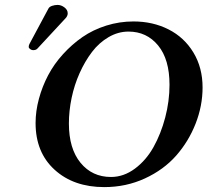

<svg xmlns="http://www.w3.org/2000/svg" viewBox="-20 -745 840 777"><path d="M500 -617.2Q458 -617.2 419.4 -594.7Q380.9 -572.3 352.3 -534.7Q323.7 -497.1 302.2 -449.2Q280.8 -401.4 269.8 -348.6Q258.8 -295.9 258.8 -245.1Q258.8 -143.6 305.9 -86.2Q353 -28.8 429.2 -28.8Q480.5 -28.8 525.9 -62.5Q571.3 -96.2 601.3 -149.9Q631.3 -203.6 648.7 -269.8Q666 -335.9 666 -401.9Q666 -504.9 619.9 -561Q573.7 -617.2 500 -617.2ZM401.9 12.2Q278.3 12.2 201.2 -57.9Q124 -127.9 124 -247.1Q124 -295.4 137.5 -345.2Q150.9 -395 174.8 -440.4Q198.7 -485.8 234.9 -525.6Q271 -565.4 313.7 -595Q356.4 -624.5 409.9 -641.4Q463.4 -658.2 520 -658.2Q598.6 -658.2 662.1 -626Q725.6 -593.8 762.7 -532.5Q799.8 -471.2 799.8 -391.1Q799.8 -316.4 771.5 -244.4Q743.2 -172.4 692.9 -115.2Q642.6 -58.1 566.4 -22.9Q490.2 12.2 401.9 12.2ZM212.9 -725.1Q227.5 -725.1 240.7 -715.1Q253.9 -705.1 253.9 -691.9V-688Q252 -677.7 245.1 -670.9L131.8 -548.8Q126 -542 113.8 -542Q108.4 -542 102.3 -546.1Q96.2 -550.3 96.2 -555.2Q96.2 -561 99.1 -566.9L175.8 -710Q179.7 -717.8 190.9 -721.4Q202.1 -725.1 212.9 -725.1Z"/></svg>

Font: Linux Libertine G
Style: Bold Italic
Weight: 700
Italic angle: -11.5°
Designer: Philipp H. Poll
Foundry: Philipp H. Poll
Version: Version 4.1.0